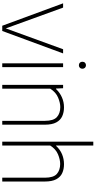

<svg xmlns="http://www.w3.org/2000/svg" viewBox="408 -1256 848 1704"><g transform="rotate(90 832.0 -404.0)"><path d="M208.5 0 9.5 -540H47.5L232 -31.5L417 -540H454L255 0Z M542 0V-540H576V0ZM559 -680Q545.5 -680 536.8 -688.5Q528 -697 528 -711Q528 -725.5 536.8 -734.2Q545.5 -743 559 -743Q572.5 -743 581.2 -734.2Q590 -725.5 590 -711Q590 -697 581.2 -688.5Q572.5 -680 559 -680Z M733 0V-540H763L766 -477H770Q801.5 -510.5 843.2 -529.2Q885 -548 932 -548Q976.5 -548 1011.5 -532.2Q1046.5 -516.5 1066.5 -479.2Q1086.5 -442 1086.5 -378.5V0H1052.5V-378Q1052.5 -455 1019 -485Q985.5 -515 930.5 -515Q892.5 -515 845.8 -495.5Q799 -476 767 -426V0Z M1237.5 0V-808H1271.5V-477.5H1274.5Q1307.5 -513.5 1349.2 -530.8Q1391 -548 1437 -548Q1481.5 -548 1516.2 -532.2Q1551 -516.5 1571 -479Q1591 -441.5 1591 -377.5V0H1557V-378.5Q1557 -455.5 1523.2 -484.8Q1489.5 -514 1435 -514Q1395.5 -514 1349.2 -494.5Q1303 -475 1271.5 -425.5V0Z"/></g></svg>

Font: Encode Sans SemiCondensed SemiCondensed Thin
Style: Regular
Weight: 100
Width: 4
Designer: Multiple Designers
Foundry: Impallari Type
Version: Version 3.000; ttfautohint (v1.8.3) -l 8 -r 50 -G 200 -x 14 